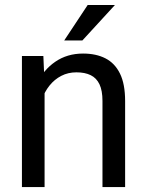

<svg xmlns="http://www.w3.org/2000/svg" viewBox="-20 -754 592 774"><path d="M159.7 0H68.4V-528.3H154.8L159.7 -415.5ZM100.1 -286.1Q101.1 -358.4 127.9 -415.3Q154.8 -472.2 202.9 -505.1Q251 -538.1 314.9 -538.1Q367.2 -538.1 405 -518.8Q442.9 -499.5 463.6 -457.5Q484.4 -415.5 484.4 -346.2V0H393.1V-347.2Q393.1 -388.7 381.1 -414.1Q369.1 -439.5 345.7 -450.9Q322.3 -462.4 288.1 -462.4Q254.4 -462.4 227.1 -448.2Q199.7 -434.1 179.7 -409.2Q159.7 -384.3 148.9 -352.3Q138.2 -320.3 138.2 -284.7ZM333.5 -733.9H443.4L312 -590.8H238.8Z"/></svg>

Font: Heebo
Style: Regular
Weight: 400
Designer: Oded Ezer
Foundry: Ezer Type House
Version: Version 3.100